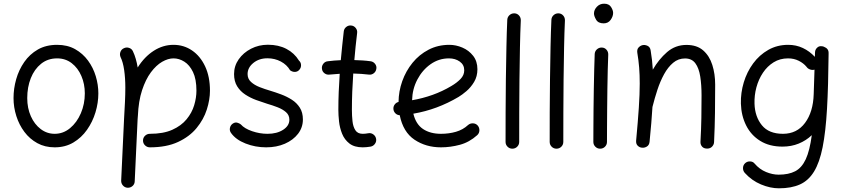

<svg xmlns="http://www.w3.org/2000/svg" viewBox="-20 -768 4590 1039"><path d="M289.1 -525.4Q344.7 -525.4 386.5 -502Q428.2 -478.5 456.3 -440.2Q484.4 -401.9 498.3 -355.5Q512.2 -309.1 512.2 -262.7Q512.2 -211.4 496.6 -159.9Q481 -108.4 450.9 -65.7Q420.9 -22.9 377 3.2Q333 29.3 275.9 29.3Q223.1 29.3 181.9 6.6Q140.6 -16.1 112.1 -54.2Q83.5 -92.3 68.4 -139.9Q53.2 -187.5 53.2 -237.3Q53.2 -288.6 67.6 -339.4Q82 -390.1 111.3 -432.4Q140.6 -474.6 184.8 -500Q229 -525.4 289.1 -525.4ZM289.1 -452.1Q238.8 -452.1 202.4 -422.9Q166 -393.6 146.7 -345Q127.4 -296.4 127.4 -237.3Q127.4 -182.6 147 -138.9Q166.5 -95.2 200.2 -69.6Q233.9 -43.9 275.9 -43.9Q322.3 -43.9 359.1 -74.5Q396 -105 417.5 -155Q439 -205.1 439 -262.7Q439 -313.5 420.4 -356.7Q401.9 -399.9 368.2 -426Q334.5 -452.1 289.1 -452.1Z M753.9 -7.3Q753.9 -22.9 764.9 -33.4Q775.9 -43.9 791 -43.9Q863.8 -43.9 912.4 -65.7Q960.9 -87.4 989.7 -122.6Q1018.6 -157.7 1030.8 -198.5Q1043 -239.3 1043 -277.3Q1043 -339.8 1024.4 -378.2Q1005.9 -416.5 977.5 -434.3Q949.2 -452.1 918.9 -452.1Q889.6 -452.1 857.4 -433.6Q825.2 -415 796.6 -376.7Q768.1 -338.4 748.8 -279.8Q729.5 -221.2 726.1 -140.6Q726.1 -137.7 725.6 -134.8Q725.1 -126.5 724.6 -121.6L709 213.4Q708.5 228.5 697.3 238.5Q686 248.5 670.4 248Q655.3 247.1 645.3 235.8Q635.3 224.6 635.7 209.5L651.4 -125.5Q654.3 -173.3 656.2 -215.3Q658.2 -257.3 658.2 -294.4Q658.2 -345.2 651.9 -388.9Q645.5 -432.6 632.8 -458Q626.5 -471.7 631.3 -486.1Q636.2 -500.5 649.9 -506.8Q663.6 -513.7 678.2 -509Q692.9 -504.4 699.2 -490.7Q708.5 -471.2 714.8 -449Q721.2 -426.8 725.1 -402.8Q761.7 -460.9 812 -493.2Q862.3 -525.4 918.9 -525.4Q974.6 -525.4 1019.3 -494.9Q1064 -464.4 1090.1 -408.7Q1116.2 -353 1116.2 -277.3Q1116.2 -228.5 1099.1 -175Q1082 -121.6 1043.9 -75.2Q1005.9 -28.8 943.6 0.2Q881.3 29.3 791 29.3Q775.9 29.3 764.9 18.6Q753.9 7.8 753.9 -7.3Z M1599.6 -390.1Q1590.3 -379.4 1576.4 -378.9Q1562.5 -378.4 1549.8 -387.7Q1532.7 -417.5 1499.8 -435.1Q1466.8 -452.6 1427.2 -452.6Q1381.8 -452.6 1350.8 -427.2Q1319.8 -401.9 1319.8 -367.2Q1319.8 -341.3 1338.4 -324.5Q1356.9 -307.6 1385 -296.6Q1413.1 -285.6 1442.9 -276.9Q1470.7 -268.6 1501.5 -257.1Q1532.2 -245.6 1559.1 -228.5Q1585.9 -211.4 1602.5 -185.3Q1619.1 -159.2 1619.1 -121.6Q1619.1 -78.1 1592.8 -43.9Q1566.4 -9.8 1521.5 9.8Q1476.6 29.3 1420.4 29.3Q1361.3 29.3 1308.6 8.5Q1255.9 -12.2 1230 -48.8Q1221.2 -61.5 1224.4 -76.2Q1227.5 -90.8 1239.7 -99.1Q1252 -107.4 1263.7 -104.2Q1275.4 -101.1 1283.2 -94.7Q1302.7 -72.3 1344.2 -58.1Q1385.7 -43.9 1427.7 -43.9Q1478.5 -43.9 1512.2 -65.7Q1545.9 -87.4 1545.9 -120.1Q1545.9 -145 1527.8 -160.9Q1509.8 -176.8 1482.2 -187.5Q1454.6 -198.2 1425.8 -206.5Q1397.5 -215.3 1366.2 -226.8Q1335 -238.3 1307.6 -256.1Q1280.3 -273.9 1263.4 -301Q1246.6 -328.1 1246.6 -367.2Q1246.6 -411.1 1271.7 -447Q1296.9 -482.9 1338.6 -504.4Q1380.4 -525.9 1429.7 -525.9Q1487.3 -525.9 1530 -503.4Q1572.8 -481 1597.7 -440.4Q1608.9 -430.2 1609.1 -415.5Q1609.4 -400.9 1599.6 -390.1Z M2016.6 -396Q2014.6 -380.9 2002.7 -371.6Q1990.7 -362.3 1976.1 -364.3Q1936 -369.1 1891.6 -370.1Q1888.2 -321.3 1886.2 -272.2Q1884.3 -223.1 1884.3 -173.3Q1884.3 -142.1 1887.5 -112.3Q1890.6 -82.5 1903.1 -63.2Q1915.5 -43.9 1942.9 -43.9Q1956.5 -43.9 1972.7 -46.9Q1987.3 -49.8 1999.8 -41Q2012.2 -32.2 2015.1 -17.6Q2018.1 -2.9 2009.3 9.8Q2000.5 22.5 1985.8 25.4Q1974.1 27.3 1963.4 28.3Q1952.6 29.3 1942.9 29.3Q1897.5 29.3 1870.8 8.5Q1844.2 -12.2 1831.3 -44.2Q1818.4 -76.2 1814.7 -110.8Q1811 -145.5 1811 -173.3Q1811 -222.7 1813 -271.5Q1814.9 -320.3 1818.4 -368.7Q1790 -367.2 1762.7 -364.3Q1748 -362.3 1735.8 -371.6Q1723.6 -380.9 1722.2 -396Q1720.2 -410.6 1729.5 -422.9Q1738.8 -435.1 1753.9 -436.5Q1787.6 -440.9 1824.2 -442.4Q1827.6 -481.4 1831.8 -520.5Q1835.9 -559.6 1840.3 -598.1Q1841.8 -612.8 1853.8 -622.3Q1865.7 -631.8 1880.9 -629.9Q1895.5 -628.4 1905 -616.5Q1914.6 -604.5 1912.6 -589.4Q1908.2 -552.7 1904.3 -516.1Q1900.4 -479.5 1897.5 -442.9Q1919.9 -442.4 1941.9 -440.9Q1963.9 -439.5 1985.4 -436.5Q2000 -434.6 2009.5 -422.6Q2019 -410.6 2016.6 -396Z M2562.5 -36.6Q2519.5 2 2468.3 15.6Q2417 29.3 2366.2 29.3Q2284.7 29.3 2223.1 -12Q2161.6 -53.2 2143.1 -144.5Q2129.4 -145 2119.6 -154.8Q2109.9 -164.6 2108.9 -178.2Q2107.9 -191.9 2116 -202.6Q2124 -213.4 2136.7 -216.3Q2137.2 -273.4 2156.7 -328.6Q2176.3 -383.8 2212.4 -428.2Q2248.5 -472.7 2299.1 -499Q2349.6 -525.4 2411.6 -525.4Q2447.3 -525.4 2482.2 -510.5Q2517.1 -495.6 2540.3 -466.1Q2563.5 -436.5 2563.5 -393.1Q2563.5 -354.5 2545.7 -324.7Q2527.8 -294.9 2503.9 -274.7Q2480 -254.4 2461.9 -243.7Q2346.2 -174.8 2216.8 -152.8Q2230.5 -95.7 2269.3 -69.8Q2308.1 -43.9 2366.2 -43.9Q2409.7 -43.9 2447.5 -54.9Q2485.4 -65.9 2512.7 -91.3Q2523.9 -101.1 2539.3 -100.6Q2554.7 -100.1 2564.9 -88.9Q2574.7 -77.6 2574.2 -62.3Q2573.7 -46.9 2562.5 -36.6ZM2409.7 -452.1Q2355 -452.1 2310.3 -420.7Q2265.6 -389.2 2238.5 -337.6Q2211.4 -286.1 2210 -225.6Q2267.1 -235.4 2320.8 -254.6Q2374.5 -273.9 2421.9 -302.2Q2452.1 -319.8 2472.2 -340.6Q2492.2 -361.3 2492.2 -387.7Q2492.2 -417.5 2468 -434.8Q2443.8 -452.1 2409.7 -452.1Z M2763.7 -695.8Q2778.8 -695.3 2788.8 -684.1Q2798.8 -672.9 2798.3 -657.2Q2795.4 -595.2 2793.7 -512.5Q2792 -429.7 2791 -338.6Q2790 -247.6 2789.8 -159.9Q2789.6 -72.3 2789.6 0Q2789.6 15.1 2778.8 25.9Q2768.1 36.6 2752.4 36.6Q2737.3 36.6 2726.6 25.9Q2715.8 15.1 2715.8 0Q2715.8 -72.3 2716.1 -160.2Q2716.3 -248 2717.5 -339.4Q2718.8 -430.7 2720.5 -514.2Q2722.2 -597.7 2725.1 -661.1Q2726.1 -676.3 2737.3 -686.3Q2748.5 -696.3 2763.7 -695.8Z M3002.4 -695.8Q3017.6 -695.3 3027.6 -684.1Q3037.6 -672.9 3037.1 -657.2Q3034.2 -595.2 3032.5 -512.5Q3030.8 -429.7 3029.8 -338.6Q3028.8 -247.6 3028.6 -159.9Q3028.3 -72.3 3028.3 0Q3028.3 15.1 3017.6 25.9Q3006.8 36.6 2991.2 36.6Q2976.1 36.6 2965.3 25.9Q2954.6 15.1 2954.6 0Q2954.6 -72.3 2954.8 -160.2Q2955.1 -248 2956.3 -339.4Q2957.5 -430.7 2959.2 -514.2Q2960.9 -597.7 2963.9 -661.1Q2964.8 -676.3 2976.1 -686.3Q2987.3 -696.3 3002.4 -695.8Z M3194.3 -694.8Q3194.3 -714.8 3210 -731.4Q3225.6 -748 3249 -748Q3275.4 -748 3286.6 -730.2Q3297.9 -712.4 3297.9 -698.2Q3297.9 -679.2 3284.4 -660.4Q3271 -641.6 3246.6 -641.6Q3217.3 -641.6 3205.8 -661.4Q3194.3 -681.2 3194.3 -694.8ZM3236.8 -510.7Q3252 -510.3 3262 -499Q3272 -487.8 3271.5 -472.2Q3270 -438.5 3268.8 -390.1Q3267.6 -341.8 3266.8 -286.9Q3266.1 -231.9 3265.6 -177.7Q3265.1 -123.5 3264.9 -77.1Q3264.6 -30.8 3264.6 0Q3264.6 15.1 3253.9 25.9Q3243.2 36.6 3227.5 36.6Q3212.4 36.6 3201.7 25.9Q3190.9 15.1 3190.9 0Q3190.9 -30.8 3191.2 -77.4Q3191.4 -124 3191.9 -178.5Q3192.4 -232.9 3193.4 -288.1Q3194.3 -343.3 3195.6 -392.1Q3196.8 -440.9 3198.2 -476.1Q3199.2 -491.2 3210.4 -501.2Q3221.7 -511.2 3236.8 -510.7Z M3422.4 -7.3Q3432.1 -111.8 3437 -185.5Q3441.9 -259.3 3441.9 -315.9Q3441.9 -363.3 3438.7 -403.1Q3435.5 -442.9 3428.7 -482.9Q3426.3 -500 3434.8 -510Q3443.4 -520 3455.6 -523.4Q3469.7 -526.9 3484.1 -520Q3498.5 -513.2 3501 -494.6Q3505.4 -468.8 3508.3 -443.1Q3511.2 -417.5 3512.7 -391.1Q3544.9 -447.3 3589.8 -486.1Q3634.8 -524.9 3694.8 -524.9Q3751.5 -524.9 3785.4 -495.1Q3819.3 -465.3 3834.7 -416.5Q3850.1 -367.7 3850.1 -310.5Q3850.1 -234.4 3849.1 -157.7Q3848.1 -81.1 3844.2 0.5Q3843.8 14.2 3833.7 25.1Q3823.7 36.1 3806.6 36.1Q3788.6 36.1 3779.3 25.4Q3770 14.6 3770.5 0Q3774.4 -69.8 3775.4 -130.4Q3776.4 -190.9 3776.4 -251.5Q3776.4 -308.6 3769.3 -354Q3762.2 -399.4 3742.9 -425.5Q3723.6 -451.7 3687 -451.7Q3650.4 -451.7 3622.6 -428.2Q3594.7 -404.8 3573.7 -366.5Q3552.7 -328.1 3537.6 -282.2Q3522.5 -236.3 3511.2 -190.9Q3510.7 -189.5 3510.7 -188.5Q3508.3 -148.4 3504.4 -101.8Q3500.5 -55.2 3495.1 -0.5Q3493.2 17.1 3480.7 24.9Q3468.3 32.7 3454.1 31.2Q3440.9 30.3 3430.9 20.5Q3420.9 10.7 3422.4 -7.3Z M4423.3 -518.1Q4425.3 -518.1 4427.2 -517.6Q4428.2 -517.6 4429.2 -517.6Q4434.6 -517.1 4439.5 -514.6Q4463.9 -504.9 4463.9 -482.4V-481.4Q4463.9 -479 4463.9 -476.6V-474.6Q4462.4 -302.7 4455.3 -178.7Q4448.2 -54.7 4431.6 28.6Q4415 111.8 4385 160.6Q4355 209.5 4308.6 230.2Q4262.2 251 4195.3 251Q4147.9 251 4097.9 230Q4047.9 209 4010.7 168Q4000.5 156.7 4000.7 141.4Q4001 126 4011.7 115.7Q4022.9 105 4038.8 105.5Q4054.7 106 4063.5 117.2Q4090.3 148.4 4125.5 162.8Q4160.6 177.2 4193.4 177.2Q4247.6 177.2 4283.2 158.7Q4318.8 140.1 4340.3 93.8Q4361.8 47.4 4373 -36.6Q4342.3 -7.3 4302.2 9Q4262.2 25.4 4214.4 25.4Q4144 25.4 4094.2 -5.4Q4044.4 -36.1 4017.8 -89.1Q3991.2 -142.1 3989.3 -207.5Q3987.8 -265.6 4004.9 -322.3Q4022 -378.9 4055.7 -424.8Q4089.4 -470.7 4137.5 -498Q4185.5 -525.4 4245.1 -525.4Q4288.1 -525.4 4324.5 -508.3Q4360.8 -491.2 4389.6 -460.4L4390.6 -486.3Q4391.6 -500.5 4401.9 -509.8Q4410.6 -518.6 4423.3 -518.1ZM4216.8 -43.9Q4292.5 -43.9 4336.4 -103Q4380.4 -162.1 4383.3 -258.3L4387.7 -391.1Q4376 -387.7 4363.5 -392.1Q4351.1 -396.5 4344.2 -406.7Q4328.6 -425.8 4302.5 -439Q4276.4 -452.1 4244.6 -452.1Q4200.7 -452.1 4166.5 -430.9Q4132.3 -409.7 4108.6 -374.3Q4085 -338.9 4073.2 -295.2Q4061.5 -251.5 4063 -206.5Q4065.4 -136.2 4103 -90.1Q4140.6 -43.9 4216.8 -43.9Z"/></svg>

Font: Mikhak-FD Regular
Style: FD-Regular
Weight: 400
Designer: Amin Abedi
Version: Version 3.2